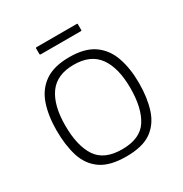

<svg xmlns="http://www.w3.org/2000/svg" viewBox="-141 -692 771 807"><g transform="rotate(-30 244.0 -288.5)"><path d="M244 5Q165 5 121.5 -25.5Q78 -56 61 -110.5Q44 -165 44 -236Q44 -307 62.5 -361.5Q81 -416 125 -446.5Q169 -477 244 -477Q319 -477 362.5 -446.5Q406 -416 425 -361.5Q444 -307 444 -236Q444 -165 426.5 -110.5Q409 -56 366.5 -25.5Q324 5 244 5ZM244 -30Q332 -30 367 -84.5Q402 -139 402 -236Q402 -334 364 -387Q326 -440 244 -440Q162 -440 124 -387Q86 -334 86 -236Q86 -138 121.5 -84Q157 -30 244 -30ZM345 -551Q345 -549 344.5 -548Q344 -547 341 -547H147Q144 -547 143 -548.5Q142 -550 142 -551V-578Q142 -580 143 -581Q144 -582 147 -582H341Q344 -582 344.5 -581.5Q345 -581 345 -578Z"/></g></svg>

Font: Glory ExtraLight
Style: Regular
Weight: 250
Version: Version 1.011